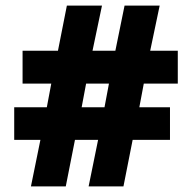

<svg xmlns="http://www.w3.org/2000/svg" viewBox="-20 -762 689 689"><path d="M91 -93 125 -260H31V-377H148L164 -462H61V-580H188L220 -742H346L312 -580H394L427 -742H553L519 -580H618V-462H496L480 -377H590V-260H456L423 -93H298L332 -260H249L216 -93ZM273 -377H355L371 -462H289Z"/></svg>

Font: Noto Sans Telugu UI SemiCondensed Black
Style: Regular
Weight: 900
Width: 4
Designer: Jelle Bosma - Monotype Design Team
Foundry: Monotype Imaging Inc.
Version: Version 2.005; ttfautohint (v1.8.4.7-5d5b)